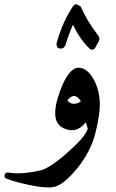

<svg xmlns="http://www.w3.org/2000/svg" viewBox="-108 -618 528 873"><path d="M165 -204Q204 -311 251 -310Q286 -309 314 -264Q340 -221 345 -165Q350 -110 327 -18Q305 73 240 151Q175 229 131 233Q95 238 25 223Q-9 216 -35.5 208.5Q-62 201 -79 194Q-90 189 -87 177Q-84 164 -68 167Q-8 176 75 157Q116 148 195 79Q235 44 259.5 16.5Q284 -11 291 -33Q290 -38 287.5 -45.5Q285 -53 282 -62Q240 -8 181 -35Q114 -65 165 -204ZM260 -157Q231 -204 198 -161Q223 -133 260 -157ZM191 -417Q185 -397 168 -397Q151 -397 149 -415Q149 -418 149.5 -421Q150 -424 151 -428Q163 -470 181 -511Q199 -552 224 -590Q234 -603 246 -596Q252 -592 255 -590.5Q258 -589 259 -588Q271 -560 290.5 -527Q310 -494 338 -457Q349 -445 341 -430L325 -401Q320 -393 313 -392Q305 -391 296 -400Q252 -444 224 -506Q200 -451 191 -417Z"/></svg>

Font: Amiri
Style: Bold
Weight: 700
Designer: Khaled Hosny
Version: Version 0.113